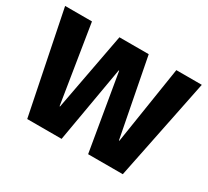

<svg xmlns="http://www.w3.org/2000/svg" viewBox="-131 -872 1177 1084"><g transform="rotate(30 457.5 -330.0)"><path d="M146 0 12 -660H187L268 -154H271L366 -660H557L655 -154H658L737 -660H903L769 0H543L459 -496H456L370 0Z"/></g></svg>

Font: Bricolage Grotesque 48pt ExtraBold
Style: Regular
Weight: 800
Designer: Mathieu Triay
Foundry: Atelier Triay
Version: Version 1.000; ttfautohint (v1.8.4.7-5d5b);gftools[0.9.32]